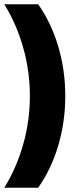

<svg xmlns="http://www.w3.org/2000/svg" viewBox="-20 -762 385 906"><path d="M160 -742Q222 -654 255 -542.5Q288 -431 288 -309Q288 -187 255 -75.5Q222 36 160 124H0Q57 33 89 -79Q121 -191 121 -309Q121 -427 89 -539Q57 -651 0 -742Z"/></svg>

Font: Gontserrat
Style: Bold
Weight: 700
Designer: Julieta Ulanovsky
Foundry: Julieta Ulanovsky
Version: Version 6.001